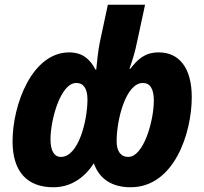

<svg xmlns="http://www.w3.org/2000/svg" viewBox="-20 -780 861 810"><path d="M205 10C279 10 336 -30 376 -91C400 -22 456 10 531 10C715 10 789 -219 789 -370C789 -496 734 -559 650 -559C591 -559 561 -530 530 -490H526C538 -523 550 -561 558 -602L592 -760H435L401 -601C394 -567 389 -519 386 -486H383C360 -531 327 -559 272 -559C115 -559 33 -338 33 -184C33 -53 97 10 205 10ZM237 -118C208 -118 193 -145 193 -193C193 -271 234 -430 302 -430C332 -430 349 -407 349 -360C349 -273 312 -118 237 -118ZM521 -118C489 -118 472 -143 472 -184C472 -274 510 -430 583 -430C613 -430 629 -405 629 -356C629 -270 586 -118 521 -118Z"/></svg>

Font: Noto Sans SemiCondensed ExtraBold
Style: Italic
Weight: 800
Width: 4
Italic angle: -12°
Designer: Monotype Design Team
Foundry: Monotype Imaging Inc.
Version: Version 2.013